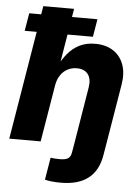

<svg xmlns="http://www.w3.org/2000/svg" viewBox="-61 -775 755 1035"><g transform="rotate(5 316.0 -258.0)"><path d="M307.6 212.4Q282.7 212.4 260.5 210.2Q238.3 208 221.2 203.6L241.2 83Q252.9 85 265.9 85.7Q278.8 86.4 291.5 86.4Q322.8 86.4 336.4 76.9Q350.1 67.4 353.5 44.9L361.3 0H531.2L523.4 45.9Q509.3 128.9 455.6 170.7Q401.9 212.4 307.6 212.4ZM231.4 -308.1 180.2 0H10.3L130.9 -727.5H297.4L244.1 -404.8H231.4Q252.9 -448.7 280 -481.2Q307.1 -513.7 343.3 -531.7Q379.4 -549.8 427.2 -549.8Q484.9 -549.8 524.4 -524.4Q564 -499 581.3 -452.9Q598.6 -406.7 588.4 -344.7L531.2 0H361.3L412.6 -311.5Q420.4 -357.9 401.1 -383.8Q381.8 -409.7 340.3 -409.7Q313 -409.7 290.3 -397.7Q267.6 -385.7 252.2 -363Q236.8 -340.3 231.4 -308.1ZM42.5 -586.4 58.6 -682.6H427.7L411.6 -586.4Z"/></g></svg>

Font: Inter 16pt ExtraBold
Style: Italic
Weight: 800
Italic angle: -9.3988°
Version: Version 4.001;git-66647c0bb